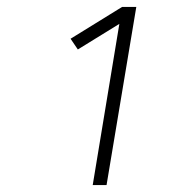

<svg xmlns="http://www.w3.org/2000/svg" viewBox="-20 -858 540 555"><path d="M248 -323 325 -789 205 -715 184 -746 333 -838H374L288 -323Z"/></svg>

Font: Iosevka Curly XLtObl
Style: Regular
Weight: 200
Italic angle: -9°
Monospace: yes
Designer: Belleve Invis
Foundry: Belleve Invis
Version: Version 11.1.0; ttfautohint (v1.8.3)